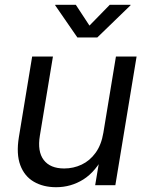

<svg xmlns="http://www.w3.org/2000/svg" viewBox="-20 -762 607 790"><path d="M210.9 8.3Q158.2 8.3 119.4 -14.2Q80.6 -36.6 63.5 -82.5Q46.4 -128.4 57.6 -197.3L112.3 -529.3H197.8L144 -203.6Q133.3 -138.7 159.9 -103.8Q186.5 -68.8 244.1 -68.8Q282.2 -68.8 315.9 -84.7Q349.6 -100.6 373.3 -133.3Q397 -166 405.3 -215.8L457 -529.3H542L454.6 0H371.6L393.1 -128.4H411.1Q374 -55.7 323 -23.7Q272 8.3 210.9 8.3ZM292 -742.2 348.1 -656.7 431.6 -742.2H517.1V-740.2L380.4 -607.9H298.3L207 -740.2L207.5 -742.2Z"/></svg>

Font: Inter 24pt
Style: Italic
Weight: 400
Italic angle: -9.3988°
Designer: Rasmus Andersson
Foundry: rsms
Version: Version 4.001;git-66647c0bb